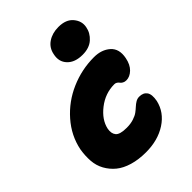

<svg xmlns="http://www.w3.org/2000/svg" viewBox="-222 -828 984 984"><g transform="rotate(-45 269.5 -336.0)"><path d="M371.1 -533.2Q315.4 -533.2 286.6 -563.7Q257.8 -594.2 268.1 -640.1Q275.4 -679.2 307.1 -700.7Q338.9 -722.2 383.8 -722.2Q438.5 -722.2 464.8 -690.4Q491.2 -658.7 483.9 -621.1Q477.5 -585 448.7 -559.1Q419.9 -533.2 371.1 -533.2ZM247.1 49.8Q193.8 49.8 151.1 37.1Q108.4 24.4 80.8 1.7Q53.2 -21 35.9 -52.2Q18.6 -83.5 15.9 -120.6Q13.2 -157.7 20 -199.2Q36.6 -281.7 94.5 -347.7Q152.3 -413.6 233.4 -448.7Q314.5 -483.9 402.8 -483.9Q458 -483.9 492.2 -453.4Q526.4 -422.9 515.1 -365.2Q507.3 -325.2 484.9 -303.7Q462.4 -282.2 437 -282.2Q425.3 -282.2 417 -286.9Q408.7 -291.5 404.8 -297.1Q400.9 -302.7 394.3 -307.4Q387.7 -312 378.9 -312Q313 -312 259 -270Q205.1 -228 193.8 -174.8Q188 -144 202.6 -126.5Q217.3 -108.9 266.1 -108.9Q294.4 -108.9 316.4 -116Q338.4 -123 351.6 -132.8Q364.7 -142.6 375.5 -152.6Q386.2 -162.6 398.2 -169.7Q410.2 -176.8 423.8 -176.8Q453.1 -176.8 466.6 -157.7Q480 -138.7 472.2 -97.2Q457 -30.3 395.5 9.8Q334 49.8 247.1 49.8Z"/></g></svg>

Font: Shantell Sans Bouncy
Style: Italic
Weight: 800
Italic angle: -11.31°
Designer: Stephen Nixon, Anya Danilova, Shantell Martin
Foundry: Arrow Type
Version: Version 1.006;[9816181b4]